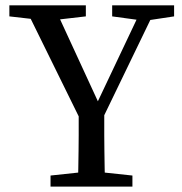

<svg xmlns="http://www.w3.org/2000/svg" viewBox="-20 -689 673 709"><path d="M307.1 -55.8H328.4L469 -40.8V0H166.6V-40.8ZM145.8 -613.5 14.6 -628.5V-669.3H297V-628.5L167.2 -613.5ZM523.5 -613.5H504.3L394.2 -628.5V-669.3H622.9V-628.5ZM270.6 -235.2V-300.5H365V-235.3Q365 -216.6 365 -190Q365 -163.3 365.5 -132Q366 -100.7 366.5 -66.9Q367 -33.1 368 0H267.6Q268.6 -33 269.1 -66.4Q269.6 -99.7 270.1 -131Q270.6 -162.3 270.6 -188.9Q270.6 -215.5 270.6 -235.2ZM346.1 -224.4H287.8L68.9 -669.3H178L358.5 -277.9L323.7 -277.6L509.3 -669.3H561.2Z"/></svg>

Font: Adobe Variable Font Prototype
Style: Regular
Weight: 389
Designer: Frank Grießhammer
Foundry: Adobe
Version: Version 1.004;hotconv 1.0.113;makeotfexe 2.5.65598